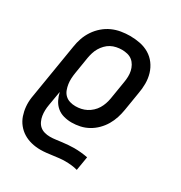

<svg xmlns="http://www.w3.org/2000/svg" viewBox="-175 -665 950 1005"><g transform="rotate(30 300.0 -162.5)"><path d="M212 213Q184 213 157.5 206.5Q131 200 109 186.5Q87 173 70.5 152.5Q54 132 45.5 107Q37 82 34.5 55Q32 28 36 0L92 -341Q96 -368 105 -394Q114 -420 130 -444Q146 -468 168 -487Q190 -506 215.5 -517.5Q241 -529 268.5 -533.5Q296 -538 322 -538Q353 -538 383 -532Q413 -526 438 -511Q463 -496 480.5 -472.5Q498 -449 506.5 -420.5Q515 -392 515 -361Q515 -330 509 -299L491 -189Q487 -164 479 -139Q471 -114 457.5 -91Q444 -68 424.5 -48.5Q405 -29 381.5 -16Q358 -3 332.5 2.5Q307 8 282 8Q257 8 233.5 1.5Q210 -5 192.5 -20Q175 -35 164.5 -56Q154 -77 149 -100L134 -12Q131 5 130.5 21.5Q130 38 132.5 54Q135 70 142 85Q149 100 160.5 110Q172 120 188 124.5Q204 129 221 129Q239 129 256.5 126.5Q274 124 291.5 122Q309 120 326.5 118.5Q344 117 362 117Q382 117 403 119Q424 121 444 125L430 209Q412 204 393.5 202Q375 200 356 200Q338 200 320 202Q302 204 284 206.5Q266 209 248 211Q230 213 212 213ZM257 -76Q274 -76 290.5 -79.5Q307 -83 322.5 -91Q338 -99 351.5 -111.5Q365 -124 374 -139Q383 -154 388.5 -170Q394 -186 397 -203L415 -313Q418 -330 418.5 -347.5Q419 -365 415.5 -381Q412 -397 404 -411.5Q396 -426 383.5 -436Q371 -446 354.5 -450Q338 -454 321 -454Q305 -454 288 -450.5Q271 -447 256 -439Q241 -431 228.5 -418Q216 -405 207.5 -390.5Q199 -376 194 -360Q189 -344 186 -327L170 -228Q167 -210 166 -192.5Q165 -175 167.5 -158Q170 -141 176 -125Q182 -109 194 -97.5Q206 -86 222.5 -81Q239 -76 257 -76Z"/></g></svg>

Font: Iosevka Curly Slab MdEx
Style: Italic
Weight: 500
Width: 7
Italic angle: -9°
Monospace: yes
Designer: Belleve Invis
Foundry: Belleve Invis
Version: Version 11.0.0; ttfautohint (v1.8.3)